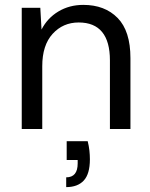

<svg xmlns="http://www.w3.org/2000/svg" viewBox="-20 -528 613 786"><path d="M69 0V-496H145L150 -407Q174 -454 219 -481Q264 -508 321 -508Q409 -508 461.5 -454.5Q514 -401 514 -290V0H430V-281Q430 -358 398 -397Q366 -436 302 -436Q238 -436 195.5 -389.5Q153 -343 153 -257V0ZM251 238V198Q298 198 298 141V127H253V50H339Q344 70 346 88.5Q348 107 348 124Q348 184 323 211Q298 238 251 238Z"/></svg>

Font: Rethink Sans
Style: Regular
Weight: 400
Designer: The Rethink Sans project authors (Hans Thiessen). DM Sans designed by Colophon Foundry.
Foundry: Rethink Communications LLC
Version: Version 1.001